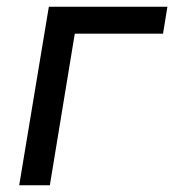

<svg xmlns="http://www.w3.org/2000/svg" viewBox="-20 -550 540 570"><path d="M37 0 125 -530H477L464 -450H202L128 0Z"/></svg>

Font: Iosevka Curly Medium Oblique
Style: Regular
Weight: 500
Italic angle: -9°
Monospace: yes
Designer: Belleve Invis
Foundry: Belleve Invis
Version: Version 11.1.0; ttfautohint (v1.8.3)